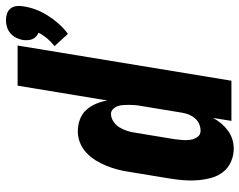

<svg xmlns="http://www.w3.org/2000/svg" viewBox="-102 -714 823 660"><g transform="rotate(-90 310.0 -383.5)"><path d="M524 -562 482 -608Q496 -619 508 -633Q520 -647 528 -663Q521 -666 515 -671.5Q509 -677 506 -684Q503 -691 502.5 -699.5Q502 -708 503 -717Q505 -728 510.5 -739.5Q516 -751 526 -759.5Q536 -768 547.5 -771.5Q559 -775 571 -775Q583 -775 593.5 -771.5Q604 -768 611 -759.5Q618 -751 619.5 -739.5Q621 -728 619 -717Q616 -695 608 -673.5Q600 -652 587.5 -632Q575 -612 559 -594Q543 -576 524 -562ZM130 8Q106 8 84.5 -1.5Q63 -11 49 -29Q35 -47 29 -69.5Q23 -92 21 -116Q19 -140 21 -164.5Q23 -189 27 -213L50 -353Q53 -373 58 -392Q63 -411 70.5 -429.5Q78 -448 89 -466Q100 -484 115.5 -498.5Q131 -513 150 -520.5Q169 -528 188 -528Q210 -528 229.5 -521Q249 -514 262.5 -499Q276 -484 284 -465Q292 -446 295 -426L346 -735H484L363 0H225L235 -63Q227 -48 216 -35Q205 -22 191.5 -12Q178 -2 162 3Q146 8 130 8ZM191 -106Q203 -106 214.5 -111Q226 -116 234 -125.5Q242 -135 246.5 -146Q251 -157 253 -169L276 -309Q278 -319 279 -329.5Q280 -340 280 -350Q280 -360 279.5 -370.5Q279 -381 276 -390Q273 -399 266 -406.5Q259 -414 249 -414Q236 -414 223.5 -406Q211 -398 203.5 -386Q196 -374 191.5 -361Q187 -348 185 -335L162 -195Q160 -181 159 -167.5Q158 -154 160 -141Q162 -128 169.5 -117Q177 -106 191 -106Z"/></g></svg>

Font: Iosevka Heavy Oblique
Style: Regular
Weight: 900
Italic angle: -9°
Monospace: yes
Designer: Belleve Invis
Foundry: Belleve Invis
Version: Version 32.5.0; ttfautohint (v1.8.4)